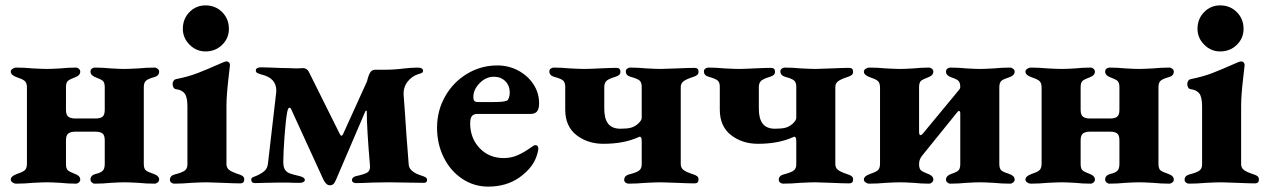

<svg xmlns="http://www.w3.org/2000/svg" viewBox="-20 -679 4705 713"><path d="M20 -12Q20 -25 43 -33Q62 -39 71 -46Q80 -53 80 -71V-354Q80 -372 71 -379Q62 -386 43 -392Q20 -400 20 -413Q20 -419 26.5 -423.5Q33 -428 40 -428Q71 -428 101 -425Q139 -423 155 -423Q171 -423 205 -425Q232 -428 262 -428Q268 -428 273 -423.5Q278 -419 278 -413Q278 -399 259 -392Q240 -385 232.5 -379Q225 -373 225 -355V-271Q225 -252 234 -245.5Q243 -239 259 -239H335Q352 -239 360.5 -245.5Q369 -252 369 -271V-355Q369 -373 361.5 -379Q354 -385 335 -392Q316 -399 316 -413Q316 -420 321 -424Q326 -428 332 -428Q362 -428 391 -425Q425 -423 442 -423Q458 -423 494 -425Q523 -428 554 -428Q560 -428 565.5 -423.5Q571 -419 571 -413Q571 -397 551 -392Q532 -387 523 -380Q514 -373 514 -355V-70Q514 -52 522 -46Q530 -40 551 -33Q571 -26 571 -12Q571 -6 565.5 -1.5Q560 3 554 3Q523 3 494 0Q458 -2 442 -2Q425 -2 391 0Q363 3 332 3Q326 3 321 -1.5Q316 -6 316 -12Q316 -28 335 -33Q353 -37 361 -44.5Q369 -52 369 -70V-158Q369 -177 360.5 -183.5Q352 -190 335 -190H259Q243 -190 234 -183.5Q225 -177 225 -158V-70Q225 -52 232.5 -46Q240 -40 259 -33Q278 -26 278 -12Q278 -6 273 -1.5Q268 3 262 3Q232 3 205 0Q171 -2 155 -2Q139 -2 101 0Q71 3 40 3Q33 3 26.5 -1.5Q20 -6 20 -12Z M611 -11Q611 -26 628 -31Q656 -38 666 -45.5Q676 -53 676 -68V-284Q676 -318 666 -331.5Q656 -345 633 -348Q627 -349 624 -354.5Q621 -360 621 -367Q621 -374 624.5 -379Q628 -384 633 -385Q679 -394 715 -408Q751 -422 798 -443Q816 -451 820 -451Q827 -451 830.5 -447Q834 -443 834 -437L829 -393Q821 -325 821 -288V-69Q821 -56 831 -48Q841 -40 869 -31Q878 -28 882.5 -24Q887 -20 887 -12Q887 2 872 2Q853 2 807 0Q763 -2 747 -2Q730 -2 690 0Q658 3 627 3Q621 3 616 -1Q611 -5 611 -11ZM659 -572Q659 -609 683.5 -634Q708 -659 743 -659Q780 -659 805 -634Q830 -609 830 -572Q830 -537 805 -512.5Q780 -488 743 -488Q709 -488 684 -513Q659 -538 659 -572Z M1566 -11Q1566 0 1554 0L1423 -2L1363 -1Q1319 1 1302 1Q1296 1 1291.5 -2Q1287 -5 1287 -10Q1287 -21 1302 -25Q1335 -32 1345 -39Q1355 -46 1354 -63Q1342 -203 1342 -266Q1342 -268 1339.5 -268Q1337 -268 1336 -264L1228 -12Q1223 0 1218 4.5Q1213 9 1205 9Q1191 9 1181 -12L1061 -274Q1059 -279 1055 -279Q1050 -279 1047 -265Q1041 -235 1036.5 -172Q1032 -109 1032 -78Q1032 -59 1038 -49.5Q1044 -40 1055 -35.5Q1066 -31 1093 -25Q1112 -20 1112 -11Q1112 -6 1106.5 -3Q1101 0 1095 0Q1061 0 1050 -1H1016Q988 -1 962 0Q936 1 928 1Q913 1 913 -12Q913 -19 921.5 -22Q930 -25 932 -26Q952 -35 962.5 -44.5Q973 -54 975 -71L1005 -330Q1006 -335 1006 -343Q1006 -389 952 -402Q941 -405 935.5 -408Q930 -411 930 -417Q930 -423 935 -426Q940 -429 948 -429L987 -428Q1027 -426 1054 -426L1080 -425L1107 -426Q1113 -426 1118.5 -422Q1124 -418 1126 -414L1242 -181Q1245 -175 1248 -175Q1251 -175 1254 -181L1343 -377Q1348 -399 1354.5 -409.5Q1361 -420 1373 -420H1407Q1445 -420 1483 -425Q1494 -426 1505.5 -427Q1517 -428 1530 -428Q1551 -428 1551 -416Q1551 -411 1547.5 -409Q1544 -407 1540 -405.5Q1536 -404 1534 -404Q1509 -396 1493 -375Q1477 -354 1479 -325Q1484 -261 1484 -257Q1488 -189 1498 -65Q1502 -39 1551 -25Q1552 -24 1556.5 -22.5Q1561 -21 1563.5 -18Q1566 -15 1566 -11ZM929 1H928Z M1603 -205Q1603 -268 1633 -321Q1663 -374 1714.5 -405Q1766 -436 1827 -436Q1869 -436 1904.5 -417Q1940 -398 1961 -366Q1982 -334 1982 -295Q1982 -275 1974.5 -265.5Q1967 -256 1951 -256H1753Q1739 -256 1732.5 -248Q1726 -240 1726 -221Q1726 -166 1761 -129Q1796 -92 1851 -92Q1878 -92 1902 -102.5Q1926 -113 1954 -133Q1963 -140 1968 -140Q1979 -140 1979 -127Q1979 -118 1973 -100Q1958 -55 1909.5 -20.5Q1861 14 1793 14Q1740 14 1696.5 -15Q1653 -44 1628 -94Q1603 -144 1603 -205ZM1806 -300Q1830 -300 1841.5 -301Q1853 -302 1862 -305Q1866 -306 1869.5 -315Q1873 -324 1873 -335Q1873 -361 1856.5 -377.5Q1840 -394 1814 -394Q1784 -394 1760 -369Q1736 -344 1738 -315Q1738 -308 1742 -304Q1746 -300 1753 -300Z M2298 -11Q2298 -26 2315 -31Q2343 -38 2353 -45.5Q2363 -53 2363 -68V-156Q2363 -165 2360 -169Q2357 -173 2352 -170Q2297 -145 2221 -145Q2162 -145 2120.5 -177.5Q2079 -210 2079 -272V-357Q2079 -373 2071 -380Q2063 -387 2037 -394Q2020 -399 2020 -414Q2020 -420 2025 -424Q2030 -428 2036 -428Q2066 -428 2096 -425Q2134 -423 2150 -423Q2167 -423 2207 -425Q2249 -427 2269 -427Q2284 -427 2284 -413Q2284 -405 2279.5 -401Q2275 -397 2266 -394Q2239 -386 2231.5 -378Q2224 -370 2224 -356V-275Q2224 -238 2238.5 -219.5Q2253 -201 2284 -201Q2308 -201 2322 -204.5Q2336 -208 2349 -219Q2363 -232 2363 -241V-357Q2363 -373 2355 -380Q2347 -387 2321 -394Q2304 -399 2304 -414Q2304 -420 2309 -424Q2314 -428 2320 -428Q2350 -428 2380 -425Q2418 -423 2434 -423Q2450 -423 2494 -425Q2540 -427 2559 -427Q2574 -427 2574 -413Q2574 -405 2569.5 -401Q2565 -397 2556 -394Q2528 -385 2518 -377Q2508 -369 2508 -356V-69Q2508 -56 2518 -48Q2528 -40 2556 -31Q2565 -28 2569.5 -24Q2574 -20 2574 -12Q2574 2 2559 2Q2540 2 2494 0Q2450 -2 2434 -2Q2417 -2 2377 0Q2345 3 2314 3Q2308 3 2303 -1Q2298 -5 2298 -11Z M2872 -11Q2872 -26 2889 -31Q2917 -38 2927 -45.5Q2937 -53 2937 -68V-156Q2937 -165 2934 -169Q2931 -173 2926 -170Q2871 -145 2795 -145Q2736 -145 2694.5 -177.5Q2653 -210 2653 -272V-357Q2653 -373 2645 -380Q2637 -387 2611 -394Q2594 -399 2594 -414Q2594 -420 2599 -424Q2604 -428 2610 -428Q2640 -428 2670 -425Q2708 -423 2724 -423Q2741 -423 2781 -425Q2823 -427 2843 -427Q2858 -427 2858 -413Q2858 -405 2853.5 -401Q2849 -397 2840 -394Q2813 -386 2805.5 -378Q2798 -370 2798 -356V-275Q2798 -238 2812.5 -219.5Q2827 -201 2858 -201Q2882 -201 2896 -204.5Q2910 -208 2923 -219Q2937 -232 2937 -241V-357Q2937 -373 2929 -380Q2921 -387 2895 -394Q2878 -399 2878 -414Q2878 -420 2883 -424Q2888 -428 2894 -428Q2924 -428 2954 -425Q2992 -423 3008 -423Q3024 -423 3068 -425Q3114 -427 3133 -427Q3148 -427 3148 -413Q3148 -405 3143.5 -401Q3139 -397 3130 -394Q3102 -385 3092 -377Q3082 -369 3082 -356V-69Q3082 -56 3092 -48Q3102 -40 3130 -31Q3139 -28 3143.5 -24Q3148 -20 3148 -12Q3148 2 3133 2Q3114 2 3068 0Q3024 -2 3008 -2Q2991 -2 2951 0Q2919 3 2888 3Q2882 3 2877 -1Q2872 -5 2872 -11Z M3188 -12Q3188 -25 3211 -33Q3230 -39 3239 -46Q3248 -53 3248 -71V-354Q3248 -372 3239 -379Q3230 -386 3211 -392Q3188 -400 3188 -413Q3188 -419 3194.5 -423.5Q3201 -428 3208 -428Q3239 -428 3269 -425Q3307 -423 3323 -423Q3339 -423 3373 -425Q3400 -428 3430 -428Q3436 -428 3441 -423.5Q3446 -419 3446 -413Q3446 -399 3427 -392Q3408 -385 3400.5 -379Q3393 -373 3393 -355V-192Q3393 -177 3398 -177Q3402 -177 3408 -184L3537 -340Q3538 -341 3542 -346Q3546 -351 3546 -355Q3546 -373 3538.5 -379.5Q3531 -386 3512 -392Q3493 -399 3493 -413Q3493 -420 3498 -424Q3503 -428 3509 -428Q3540 -428 3568 -425Q3602 -423 3619 -423Q3635 -423 3671 -425Q3699 -428 3731 -428Q3737 -428 3742.5 -423.5Q3748 -419 3748 -413Q3748 -399 3728 -392Q3708 -386 3699.5 -379.5Q3691 -373 3691 -355V-70Q3691 -52 3699.5 -45.5Q3708 -39 3728 -33Q3748 -26 3748 -12Q3748 -6 3742.5 -1.5Q3737 3 3731 3Q3700 3 3671 0Q3635 -2 3619 -2Q3602 -2 3568 0Q3540 3 3509 3Q3503 3 3498 -1.5Q3493 -6 3493 -12Q3493 -26 3512 -33Q3531 -39 3538.5 -45.5Q3546 -52 3546 -70V-259Q3546 -265 3543 -266.5Q3540 -268 3537 -265L3406 -103Q3393 -88 3393 -70Q3393 -52 3400.5 -46Q3408 -40 3427 -33Q3446 -26 3446 -12Q3446 -6 3441 -1.5Q3436 3 3430 3Q3400 3 3373 0Q3339 -2 3323 -2Q3307 -2 3269 0Q3239 3 3208 3Q3201 3 3194.5 -1.5Q3188 -6 3188 -12Z M3788 -12Q3788 -25 3811 -33Q3830 -39 3839 -46Q3848 -53 3848 -71V-354Q3848 -372 3839 -379Q3830 -386 3811 -392Q3788 -400 3788 -413Q3788 -419 3794.5 -423.5Q3801 -428 3808 -428Q3839 -428 3869 -425Q3907 -423 3923 -423Q3939 -423 3973 -425Q4000 -428 4030 -428Q4036 -428 4041 -423.5Q4046 -419 4046 -413Q4046 -399 4027 -392Q4008 -385 4000.5 -379Q3993 -373 3993 -355V-271Q3993 -252 4002 -245.5Q4011 -239 4027 -239H4103Q4120 -239 4128.5 -245.5Q4137 -252 4137 -271V-355Q4137 -373 4129.5 -379Q4122 -385 4103 -392Q4084 -399 4084 -413Q4084 -420 4089 -424Q4094 -428 4100 -428Q4130 -428 4159 -425Q4193 -423 4210 -423Q4226 -423 4262 -425Q4291 -428 4322 -428Q4328 -428 4333.5 -423.5Q4339 -419 4339 -413Q4339 -397 4319 -392Q4300 -387 4291 -380Q4282 -373 4282 -355V-70Q4282 -52 4290 -46Q4298 -40 4319 -33Q4339 -26 4339 -12Q4339 -6 4333.5 -1.5Q4328 3 4322 3Q4291 3 4262 0Q4226 -2 4210 -2Q4193 -2 4159 0Q4131 3 4100 3Q4094 3 4089 -1.5Q4084 -6 4084 -12Q4084 -28 4103 -33Q4121 -37 4129 -44.5Q4137 -52 4137 -70V-158Q4137 -177 4128.5 -183.5Q4120 -190 4103 -190H4027Q4011 -190 4002 -183.5Q3993 -177 3993 -158V-70Q3993 -52 4000.5 -46Q4008 -40 4027 -33Q4046 -26 4046 -12Q4046 -6 4041 -1.5Q4036 3 4030 3Q4000 3 3973 0Q3939 -2 3923 -2Q3907 -2 3869 0Q3839 3 3808 3Q3801 3 3794.5 -1.5Q3788 -6 3788 -12Z M4379 -11Q4379 -26 4396 -31Q4424 -38 4434 -45.5Q4444 -53 4444 -68V-284Q4444 -318 4434 -331.5Q4424 -345 4401 -348Q4395 -349 4392 -354.5Q4389 -360 4389 -367Q4389 -374 4392.5 -379Q4396 -384 4401 -385Q4447 -394 4483 -408Q4519 -422 4566 -443Q4584 -451 4588 -451Q4595 -451 4598.5 -447Q4602 -443 4602 -437L4597 -393Q4589 -325 4589 -288V-69Q4589 -56 4599 -48Q4609 -40 4637 -31Q4646 -28 4650.5 -24Q4655 -20 4655 -12Q4655 2 4640 2Q4621 2 4575 0Q4531 -2 4515 -2Q4498 -2 4458 0Q4426 3 4395 3Q4389 3 4384 -1Q4379 -5 4379 -11ZM4427 -572Q4427 -609 4451.5 -634Q4476 -659 4511 -659Q4548 -659 4573 -634Q4598 -609 4598 -572Q4598 -537 4573 -512.5Q4548 -488 4511 -488Q4477 -488 4452 -513Q4427 -538 4427 -572Z"/></svg>

Font: EB Garamond ExtraBold
Style: Regular
Weight: 800
Designer: Georg Duffner and Octavio Pardo
Foundry: Georg Duffner
Version: Version 1.000